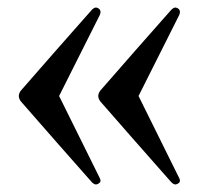

<svg xmlns="http://www.w3.org/2000/svg" viewBox="-20 -497 528 510"><path d="M235 -7C237 -7 239 -8 241 -9C245 -11 247 -14 247 -17C247 -19 247 -20 245 -24L137 -242L245 -457C246 -459 247 -462 247 -465C247 -469 245 -473 241 -475C239 -476 237 -477 235 -477C231 -477 227 -474 224 -471C218 -465 40 -262 36 -257C32 -252 30 -247 30 -242C30 -237 32 -232 36 -227C41 -221 218 -19 224 -13C227 -10 231 -7 235 -7ZM446 -7C448 -7 450 -8 452 -9C456 -11 458 -14 458 -17C458 -19 458 -20 456 -24L348 -242L456 -457C457 -459 458 -462 458 -465C458 -469 456 -473 452 -475C450 -476 448 -477 446 -477C442 -477 438 -474 435 -471C429 -465 251 -262 247 -257C243 -252 241 -247 241 -242C241 -237 243 -232 247 -227C252 -221 429 -19 435 -13C438 -10 442 -7 446 -7Z"/></svg>

Font: Shippori Mincho OTF
Style: Regular
Weight: 400
Designer: FONTDASU
Foundry: FONTDASU / Google Inc. / but / Adobe
Version: Version 3.300;hotconv 1.0.109;makeotfexe 2.5.65596